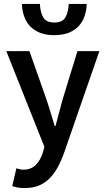

<svg xmlns="http://www.w3.org/2000/svg" viewBox="-20 -750 535 972"><path d="M106 202Q86 202 71 199.5Q56 197 42 192L63 102Q70 104 79.5 106.5Q89 109 98 109Q137 109 160.5 85.5Q184 62 196 25L205 -6L12 -491H129L214 -250Q225 -218 235.5 -182.5Q246 -147 257 -112H261Q270 -146 279.5 -181.5Q289 -217 298 -250L372 -491H483L305 22Q290 64 272 97Q254 130 230.5 153.5Q207 177 176.5 189.5Q146 202 106 202ZM255 -572Q212 -572 181.5 -584.5Q151 -597 131.5 -618Q112 -639 102 -668Q92 -697 91 -730H182Q184 -688 199 -662Q214 -636 255 -636Q296 -636 311 -662Q326 -688 328 -730H419Q418 -697 408 -668Q398 -639 378.5 -618Q359 -597 328.5 -584.5Q298 -572 255 -572Z"/></svg>

Font: Processing Sans Pro Semibold
Style: Regular
Weight: 600
Designer: Paul D. Hunt
Foundry: Adobe Systems Incorporated
Version: Version 2.020;PS 2.000;hotconv 1.0.86;makeotf.lib2.5.63406